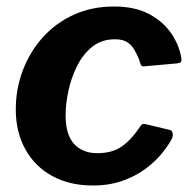

<svg xmlns="http://www.w3.org/2000/svg" viewBox="-20 -560 591 590"><path d="M330.1 -540Q395.8 -540 439.4 -516.2Q483.1 -492.3 507.3 -455.9Q531.6 -419.4 537.5 -379.7Q538.4 -372.1 535.7 -369.3Q533.1 -366.4 523.3 -365.1L422 -356.1Q415.7 -355.1 412.9 -361Q410 -367 407.7 -376.7Q400.4 -394 392.2 -408.1Q383.9 -422.3 370.4 -430.8Q356.9 -439.3 333.1 -439.3Q292.5 -439.3 263.9 -416.6Q235.3 -393.9 217.1 -357.7Q199 -321.5 190.3 -281.2Q181.6 -240.9 181.6 -205.7Q181.6 -146.4 207.5 -117.8Q233.5 -89.3 279.3 -89.3Q325.6 -89.3 355.4 -110.7Q385.3 -132.2 413.9 -175.6Q417.8 -180.9 429.6 -178L501.2 -160.9Q507.5 -159.9 510.1 -152.8Q512.6 -145.8 508.5 -134.2Q497.9 -113.8 477.7 -88.9Q457.6 -64.1 427.5 -41.5Q397.3 -19 356.6 -4.5Q315.9 10 264.7 10Q193.6 10 140.3 -19.3Q87 -48.6 57.8 -101.4Q28.5 -154.3 28.5 -224.1Q28.5 -286 49.8 -342.9Q71.2 -399.8 110.7 -444.3Q150.3 -488.7 206 -514.4Q261.7 -540 330.1 -540Z"/></svg>

Font: Libre Franklin Thin
Style: Italic
Weight: 100
Italic angle: -8°
Designer: Pablo Impallari, Rodrigo Fuenzalida, Nhung Nguyen
Foundry: Impallari Type
Version: Version 3.000